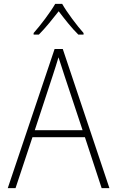

<svg xmlns="http://www.w3.org/2000/svg" viewBox="-20 -968 603 988"><path d="M153 -798V-790H180C214 -824 253 -873 282 -910C311 -872 348 -824 383 -790H410V-798C377 -835 324 -905 300 -948H264C240 -906 188 -837 153 -798ZM20 0H60L147 -262H417L503 0H543L303 -716H261ZM252 -581C261 -609 272 -642 281 -673C291 -641 303 -608 311 -581L405 -298H159Z"/></svg>

Font: Noto Sans Mono SemiCondensed ExtraLight
Style: Regular
Weight: 200
Width: 4
Designer: Monotype Design Team
Foundry: Monotype Imaging Inc.
Version: Version 2.014